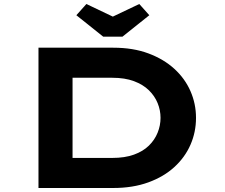

<svg xmlns="http://www.w3.org/2000/svg" viewBox="-20 -938 1121 958"><path d="M172 0V-700H545Q644 -700 720.5 -671.5Q797 -643 850 -594.5Q903 -546 930.5 -483Q958 -420 958 -350Q958 -279 930.5 -216Q903 -153 850 -104.5Q797 -56 720 -28Q643 0 545 0ZM342 -116 319 -150H540Q603 -150 648.5 -166.5Q694 -183 723 -211.5Q752 -240 766.5 -276Q781 -312 781 -350Q781 -388 766.5 -423.5Q752 -459 723 -487.5Q694 -516 648.5 -533Q603 -550 540 -550H316L342 -582ZM495 -755 361 -862 411 -918 558 -848H528L675 -918L725 -862L591 -755Z"/></svg>

Font: Lexend Zetta
Style: Bold
Weight: 700
Designer: Bonnie Shaver-Troup, Thomas Jockin
Foundry: Lexend
Version: Version 1.007